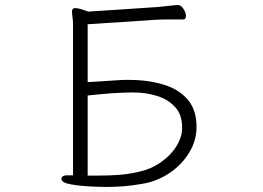

<svg xmlns="http://www.w3.org/2000/svg" viewBox="-20 -730 1040 760"><path d="M269 -604Q269 -620 269 -634.5Q269 -649 267 -661Q266 -669 265.5 -674.5Q265 -680 265 -684Q265 -698 277 -698Q286 -698 298.5 -694.5Q311 -691 320 -687.5Q329 -684 329 -684L601 -702Q624 -704 649.5 -707Q675 -710 684 -710Q697 -710 706.5 -694.5Q716 -679 716 -667Q716 -653 705 -653H663Q648 -653 632 -653Q616 -653 602 -652L327 -634V-405Q348 -406 378.5 -408Q409 -410 438.5 -412Q468 -414 486 -414Q563 -414 624.5 -396Q686 -378 722 -337Q758 -296 758 -228Q758 -173 728 -124.5Q698 -76 648.5 -43.5Q599 -11 541 -2Q501 5 467 7.5Q433 10 398 10Q388 10 378.5 9.5Q369 9 359 9Q300 7 261.5 0Q223 -7 223 -22Q223 -34 241 -36H269ZM372 -35Q408 -35 446 -37.5Q484 -40 526 -49Q577 -60 616.5 -87.5Q656 -115 678.5 -151.5Q701 -188 701 -225Q701 -276 673 -306.5Q645 -337 601 -350.5Q557 -364 507 -364Q485 -364 453 -362.5Q421 -361 387.5 -358Q354 -355 327 -352V-35Z"/></svg>

Font: Moon Stars Kai T Light
Style: Regular
Weight: 300
Designer: GuiWonder
Version: Version 1.101